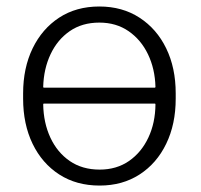

<svg xmlns="http://www.w3.org/2000/svg" viewBox="-20 -558 617 588"><path d="M285.2 10.3Q213.9 10.3 161.4 -23.7Q108.9 -57.6 79.8 -117.7Q50.8 -177.7 50.8 -255.9V-272Q50.8 -349.6 79.8 -409.7Q108.9 -469.7 161.1 -503.9Q213.4 -538.1 284.2 -538.1Q354.5 -538.1 407.2 -503.9Q460 -469.7 489 -409.9Q518.1 -350.1 518.1 -272V-255.9Q518.1 -177.7 489 -117.7Q460 -57.6 407.5 -23.7Q355 10.3 285.2 10.3ZM285.2 -38.6Q336.9 -38.6 375 -64.9Q413.1 -91.3 434.3 -136.5Q455.6 -181.6 456.1 -238.3L455.1 -240.7H113.3L112.3 -238.3Q113.3 -181.6 134.3 -136.5Q155.3 -91.3 193.6 -64.9Q231.9 -38.6 285.2 -38.6ZM113.3 -289.6H455.1L456.1 -292Q454.6 -347.2 433.3 -391.6Q412.1 -436 374 -462.4Q335.9 -488.8 284.2 -488.8Q231.4 -488.8 193.6 -462.6Q155.8 -436.5 134.8 -391.8Q113.8 -347.2 112.3 -292Z"/></svg>

Font: Roboto Slab LO Light
Style: Regular
Weight: 300
Designer: Google
Version: Version 2.000